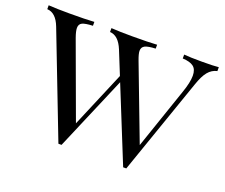

<svg xmlns="http://www.w3.org/2000/svg" viewBox="-110 -765 1086 928"><g transform="rotate(20 433.0 -301.5)"><path d="M869.1 -607.9V-587.9Q841.8 -582 823 -559.3Q804.2 -536.6 788.1 -488.8L616.2 4.9H600.1L445.8 -376.5L283.2 4.9H267.1L63 -523.9Q39.1 -585.9 -5.9 -587.9V-607.9Q34.7 -605 101.1 -605Q187 -605 229 -607.9V-587.9Q190.9 -586.4 175.3 -579.1Q159.7 -571.8 159.7 -551.8Q159.7 -535.2 170.9 -503.9L313 -116.7L434.6 -404.3L386.2 -523.9Q360.8 -585.9 316.9 -587.9V-607.9Q357.9 -605 423.8 -605Q509.8 -605 551.8 -607.9V-587.9Q514.2 -586.4 498 -578.6Q481.9 -570.8 481.9 -551.3Q481.9 -536.1 494.1 -503.9L638.7 -123.5L746.1 -437Q765.1 -491.2 765.1 -525.4Q765.1 -558.6 746.6 -572.5Q728 -586.4 690.9 -587.9V-607.9Q720.7 -605 782.2 -605Q845.2 -605 869.1 -607.9Z"/></g></svg>

Font: Playfair Display SC
Style: Regular
Weight: 400
Designer: Claus Eggers Sørensen
Foundry: Claus Eggers Sørensen
Version: Version 1.004;PS 001.004;hotconv 1.0.70;makeotf.lib2.5.58329